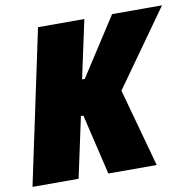

<svg xmlns="http://www.w3.org/2000/svg" viewBox="-86 -767 855 845"><g transform="rotate(-10 342.0 -344.0)"><path d="M-8 0 138 -688H345L289 -428H301L469 -688H692L451 -349L547 0H331L267 -270H256L198 0Z"/></g></svg>

Font: Saira Semi Condensed Black
Style: Italic
Weight: 900
Width: 4
Italic angle: -12°
Designer: Hector Gatti with collaboration of the Omnibus-Type team
Foundry: Omnibus-Type
Version: Version 1.001; ttfautohint (v1.8)